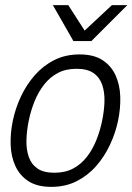

<svg xmlns="http://www.w3.org/2000/svg" viewBox="-20 -720 516 748"><path d="M30 -250Q40 -298 61.5 -344Q83 -390 115.5 -427Q148 -464 191.5 -486Q235 -508 290 -508Q345 -508 379 -486Q413 -464 430 -427Q447 -390 448.5 -344Q450 -298 440 -250Q430 -202 408.5 -156Q387 -110 354.5 -73Q322 -36 278.5 -14Q235 8 180 8Q125 8 91 -14Q57 -36 40 -73Q23 -110 21.5 -156Q20 -202 30 -250ZM92 -250Q84 -211 83 -174.5Q82 -138 92 -109Q102 -80 126 -63.5Q150 -47 192 -47Q234 -47 265 -63.5Q296 -80 318.5 -109Q341 -138 355.5 -174.5Q370 -211 378 -250Q386 -289 387 -325Q388 -361 378 -390Q368 -419 344 -435.5Q320 -452 278 -452Q236 -452 205 -435.5Q174 -419 151.5 -390Q129 -361 114.5 -325Q100 -289 92 -250ZM266 -560 416 -700H476L336 -560ZM336 -560H266L186 -700H246Z"/></svg>

Font: Epunda Slab Light
Style: Italic
Weight: 300
Italic angle: -12°
Designer: Simon Atzbach
Foundry: typofactur
Version: Version 1.102